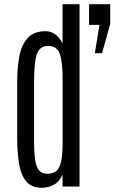

<svg xmlns="http://www.w3.org/2000/svg" viewBox="-20 -890 546 916"><path d="M180.2 5.9Q129.4 5.9 104 -25.9Q78.6 -57.6 70.3 -112.1Q62 -166.5 62 -234.9V-497.6Q62 -566.9 72.5 -622.1Q83 -677.2 112.5 -709.2Q142.1 -741.2 198.2 -741.2Q225.1 -741.2 246.8 -723.4Q268.6 -705.6 278.3 -681.2V-870.1H359.4V0H278.3V-57.1Q263.2 -22 236.1 -8.1Q209 5.9 180.2 5.9ZM205.1 -61Q228 -61 244.6 -71Q261.2 -81.1 270 -113.5Q278.8 -146 278.8 -213.9V-508.3Q278.8 -592.3 265.9 -631.6Q252.9 -670.9 208.5 -670.9Q169.4 -670.4 156 -631.8Q142.6 -593.3 142.6 -504.9V-213.4Q142.6 -167.5 146.7 -133.3Q150.9 -99.1 164.3 -80.1Q177.7 -61 205.1 -61ZM432.6 -636.2 454.6 -771.5H404.8V-870.1H505.9V-775.9L466.8 -636.2Z"/></svg>

Font: Antonio ExtraLight
Style: Regular
Weight: 250
Designer: Vernon Adams
Foundry: Vernon Adams
Version: Version 1.002